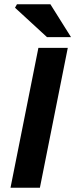

<svg xmlns="http://www.w3.org/2000/svg" viewBox="-20 -875 351 895"><path d="M29 0 159 -652H296L166 0ZM199 -702 50 -839 59 -855H215L311 -702Z"/></svg>

Font: Source Sans 3 ExtraLight
Style: Bold Italic
Weight: 700
Italic angle: -11°
Version: Version 3.052;hotconv 1.1.0;makeotfexe 2.6.0